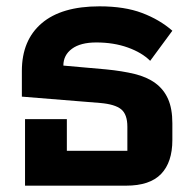

<svg xmlns="http://www.w3.org/2000/svg" viewBox="-20 -586 601 606"><path d="M59 -210H191V-110H382V-186Q382 -225 362.5 -241Q343 -257 296 -261L49 -281V-362Q49 -459 111.5 -512.5Q174 -566 294 -566Q373 -566 428.5 -545Q484 -524 524 -489L454 -394Q428 -420 383.5 -436Q339 -452 284 -452Q234 -452 207 -432Q180 -412 180 -379L315 -367Q366 -362 405 -352.5Q444 -343 470.5 -323.5Q497 -304 510.5 -273.5Q524 -243 524 -197V-144Q524 -74 488.5 -37Q453 0 378 0H59Z"/></svg>

Font: IBM Plex Thai
Style: Bold
Weight: 700
Designer: Mike Abbink, Paul van der Laan, Pieter van Rosmalen, Ben Mitchell, Mark Frömberg
Foundry: Bold Monday
Version: Version 1.0